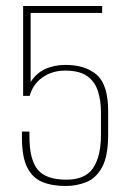

<svg xmlns="http://www.w3.org/2000/svg" viewBox="-20 -611 433 639"><path d="M199 8Q153 8 120.5 -5.5Q88 -19 70.5 -54Q53 -89 53 -153V-173H78V-156Q78 -80 105.5 -46.5Q133 -13 201 -13Q264 -13 290 -52Q316 -91 316 -162V-238Q316 -276 306 -307.5Q296 -339 270.5 -357.5Q245 -376 197 -376Q153 -376 121 -353Q89 -330 79 -292H57V-591H320V-568H82V-338Q100 -367 130 -381Q160 -395 198 -395Q264 -395 302 -362Q340 -329 340 -240V-164Q340 -92 320 -55Q300 -18 267.5 -5Q235 8 199 8Z"/></svg>

Font: Alumni Sans Thin Thin
Style: Regular
Weight: 250
Version: Version 1.018